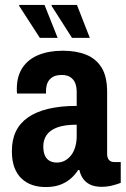

<svg xmlns="http://www.w3.org/2000/svg" viewBox="-20 -744 510 776"><path d="M164 12Q136 12 111.5 4Q87 -4 68 -21.5Q49 -39 38.5 -66.5Q28 -94 28 -133Q28 -179 44 -212.5Q60 -246 92.5 -269Q125 -292 174.5 -304Q224 -316 290 -316V-372Q290 -393 284 -408Q278 -423 264.5 -432Q251 -441 230 -441Q205 -441 191 -431.5Q177 -422 171.5 -408Q166 -394 166 -376V-366H49Q48 -371 48 -375Q48 -379 48 -385Q48 -436 71 -470.5Q94 -505 136 -522Q178 -539 234 -539Q288 -539 328 -523Q368 -507 390.5 -471Q413 -435 413 -372V-122Q413 -106 420.5 -97.5Q428 -89 442 -89H468V-5Q453 1 433 6Q413 11 390 11Q364 11 345.5 2.5Q327 -6 316 -21.5Q305 -37 301 -57H296Q284 -38 265.5 -22Q247 -6 222.5 3Q198 12 164 12ZM210 -87Q228 -87 242.5 -95Q257 -103 267.5 -116.5Q278 -130 284 -150Q290 -170 290 -194V-240Q241 -240 211.5 -229Q182 -218 168.5 -198.5Q155 -179 155 -152Q155 -131 161 -116.5Q167 -102 179.5 -94.5Q192 -87 210 -87ZM271 -591 188 -721 189 -724H291L343 -591ZM141 -591 57 -721 58 -724H160L213 -591Z"/></svg>

Font: Archivo Condensed
Style: Bold
Weight: 700
Width: 3
Designer: Hector Gatti
Foundry: Omnibus-Type
Version: Version 2.001